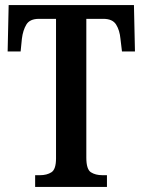

<svg xmlns="http://www.w3.org/2000/svg" viewBox="-20 -734 560 754"><path d="M118 0V-46H137Q164 -46 182 -57.5Q200 -69 200 -112V-660H133Q97 -660 83.5 -637.5Q70 -615 66 -582L61 -532H10L14 -714H506L510 -532H459L453 -582Q450 -615 436 -637.5Q422 -660 386 -660H319V-115Q319 -69 337 -57.5Q355 -46 382 -46H400V0Z"/></svg>

Font: Noto Serif Bengali ExtraCondensed SemiBold
Style: Regular
Weight: 600
Width: 2
Designer: Juan Bruce, Universal Thirst, Indian Type Foundry and the Monotype Design Team.
Foundry: Monotype Imaging Inc.
Version: Version 2.003; ttfautohint (v1.8.4.7-5d5b)